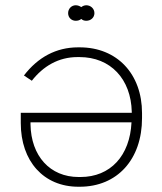

<svg xmlns="http://www.w3.org/2000/svg" viewBox="-20 -705 617 730"><path d="M268 -626C276 -626 283 -628 289 -633C294 -628 301 -626 308 -626C325 -626 339 -638 339 -655C339 -672 325 -685 308 -685C301 -685 294 -682 289 -678C283 -682 276 -685 268 -685C252 -685 239 -672 239 -655C239 -638 252 -626 268 -626ZM283 -525H277C193 -525 124 -487 71 -418L101 -398C144 -453 202 -488 275 -488H282C401 -488 478 -404 481 -280V-276H59V-237C59 -92 146 5 278 5H283C426 5 520 -99 520 -256V-275C520 -424 425 -525 283 -525ZM480 -240C474 -113 400 -32 286 -32H279C170 -32 98 -112 96 -232V-240Z"/></svg>

Font: Fixel Text ExtraLight
Style: Regular
Weight: 200
Width: 4
Designer: AlfaBravo + MacPaw
Foundry: Kyrylo Tkachov, Marchela Mozhyna, Serhii Makarenko, Maria Weinstein, Zakhar Kryvoshyya
Version: Version 1.211